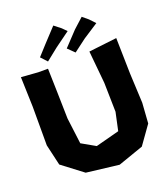

<svg xmlns="http://www.w3.org/2000/svg" viewBox="-160 -993 992 1131"><g transform="rotate(-20 336.0 -428.0)"><path d="M481.4 -871.1 418.9 -814.5 335 -725.6 376 -685.5 455.1 -745.1 549.8 -806.6 516.6 -841.8ZM306.6 -879.9 226.6 -793.9 168.9 -730.5 205.1 -691.4 281.2 -752 375 -820.3 347.7 -847.7ZM23.4 -659.2 29.3 -472.7V-229.5L59.6 -98.6L189.5 0L393.6 24.4L552.7 -31.2L634.8 -146.5L643.6 -273.4L634.8 -460L629.9 -683.6L454.1 -663.1L473.6 -460L477.5 -277.3L453.1 -164.1L304.7 -125L218.8 -173.8L198.2 -336.9L194.3 -507.8L190.4 -651.4H128.9Z"/></g></svg>

Font: MaokenAssortedSans-Lite
Style: Lite
Weight: 400
Version: Version 1.400